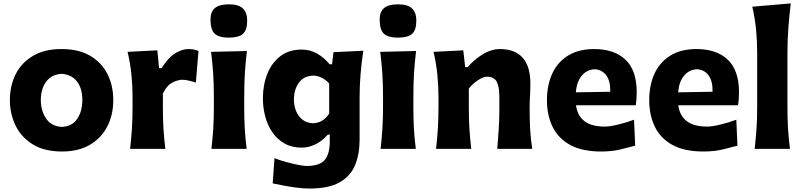

<svg xmlns="http://www.w3.org/2000/svg" viewBox="-20 -860 4638 1109"><path d="M338.4 15.1Q235.4 15.1 168.5 -26.6Q101.6 -68.4 69.3 -136Q37.1 -203.6 37.1 -281.7Q37.1 -365.7 71 -432.4Q105 -499 171.4 -537.8Q237.8 -576.7 335 -576.7Q435.1 -576.7 501.5 -537.4Q567.9 -498 601.1 -431.4Q634.3 -364.7 634.3 -281.7Q634.3 -197.3 599.9 -129.9Q565.4 -62.5 499.3 -23.7Q433.1 15.1 338.4 15.1ZM337.4 -127Q397 -129.9 426.3 -174.1Q455.6 -218.3 455.6 -281.7Q455.6 -348.6 425.3 -388.7Q395 -428.7 337.4 -433.6Q277.8 -430.2 246.8 -388.2Q215.8 -346.2 215.8 -281.7Q215.8 -220.2 246.6 -175Q277.3 -129.9 337.4 -127Z M731.4 0Q738.3 -59.6 741.9 -116.2Q745.6 -172.9 745.6 -242.2V-298.3Q745.6 -362.3 739.3 -427.7Q732.9 -493.2 716.8 -560.5L888.7 -569.3L898.9 -466.3H913.6Q951.2 -527.3 991.7 -552Q1032.2 -576.7 1067.9 -576.7Q1080.6 -576.7 1096.4 -574.5Q1112.3 -572.3 1126.5 -565.9L1111.3 -382.8Q1091.8 -389.6 1070.1 -394.5Q1048.3 -399.4 1033.7 -399.4Q1008.3 -399.4 976.3 -383.5Q944.3 -367.7 920.9 -319.8V-232.9Q920.9 -170.4 924.3 -115Q927.7 -59.6 935.1 0Z M1201.2 0Q1208 -59.6 1211.7 -116.2Q1215.3 -172.9 1215.3 -242.2V-298.3Q1215.3 -382.3 1210.9 -441.4Q1206.5 -500.5 1199.2 -560.5L1406.2 -565.4Q1398.9 -504.9 1394.8 -444.6Q1390.6 -384.3 1390.6 -298.3V-242.2Q1390.6 -172.9 1393.8 -116.2Q1397 -59.6 1404.8 0ZM1301.3 -642.6Q1245.6 -642.6 1220.7 -665Q1195.8 -687.5 1195.8 -748Q1195.8 -791 1220.9 -813Q1246.1 -835 1302.7 -835Q1358.4 -835 1383.1 -811Q1407.7 -787.1 1407.7 -741.7Q1407.7 -685.5 1382.8 -664.1Q1357.9 -642.6 1301.3 -642.6Z M1767.1 229Q1731.9 229 1691.7 223.6Q1651.4 218.3 1615.2 211.2Q1579.1 204.1 1555.2 199.2L1565.4 53.7Q1599.6 66.9 1637.2 76.9Q1674.8 86.9 1705.8 92.8Q1736.8 98.6 1750 98.6Q1826.2 98.6 1855.5 64Q1884.8 29.3 1884.8 -43V-82.5H1873.5Q1839.4 -43.9 1800.5 -25.6Q1761.7 -7.3 1723.1 -7.3Q1666 -7.3 1623.8 -31Q1581.5 -54.7 1553.7 -95.2Q1525.9 -135.7 1512.2 -186.8Q1498.5 -237.8 1498.5 -292Q1498.5 -369.1 1523.9 -433.1Q1549.3 -497.1 1599.1 -535.4Q1648.9 -573.7 1722.7 -573.7Q1770.5 -573.7 1811.5 -550.5Q1852.5 -527.3 1883.8 -488.8H1897.9L1906.2 -558.6L2078.6 -566.9Q2057.1 -427.7 2057.1 -297.4V-53.2Q2057.1 30.3 2030.8 94Q2004.4 157.7 1941.2 193.4Q1877.9 229 1767.1 229ZM1789.1 -147.9Q1847.2 -150.9 1881.3 -204.1V-377.4Q1862.8 -398.9 1838.4 -410.9Q1814 -422.9 1789.6 -423.3Q1733.4 -421.4 1705.6 -381.3Q1677.7 -341.3 1677.7 -285.6Q1677.7 -250.5 1689.9 -219.5Q1702.1 -188.5 1726.8 -168.9Q1751.5 -149.4 1789.1 -147.9Z M2178.2 0Q2185.1 -59.6 2188.7 -116.2Q2192.4 -172.9 2192.4 -242.2V-298.3Q2192.4 -382.3 2188 -441.4Q2183.6 -500.5 2176.3 -560.5L2383.3 -565.4Q2376 -504.9 2371.8 -444.6Q2367.7 -384.3 2367.7 -298.3V-242.2Q2367.7 -172.9 2370.8 -116.2Q2374 -59.6 2381.8 0ZM2278.3 -642.6Q2222.7 -642.6 2197.8 -665Q2172.9 -687.5 2172.9 -748Q2172.9 -791 2198 -813Q2223.1 -835 2279.8 -835Q2335.4 -835 2360.1 -811Q2384.8 -787.1 2384.8 -741.7Q2384.8 -685.5 2359.9 -664.1Q2335 -642.6 2278.3 -642.6Z M2498.5 0Q2505.4 -59.6 2509 -116.2Q2512.7 -172.9 2512.7 -242.2V-298.3Q2512.7 -362.3 2506.3 -427.7Q2500 -493.2 2483.9 -560.5L2655.8 -569.3L2667 -472.2H2681.6Q2716.3 -514.2 2766.8 -545.4Q2817.4 -576.7 2868.7 -576.7Q2954.1 -576.7 2998.8 -526.6Q3043.5 -476.6 3043.5 -377.4Q3043.5 -340.8 3041.3 -306.2Q3039.1 -271.5 3039.1 -242.2Q3039.1 -172.9 3042 -116.2Q3044.9 -59.6 3054.2 0H2852.1Q2857.4 -59.6 2860.8 -115Q2864.3 -170.4 2864.3 -232.9V-301.3Q2864.3 -359.4 2848.9 -388.2Q2833.5 -417 2793 -417Q2771.5 -417 2740 -396.2Q2708.5 -375.5 2688 -348.1V-232.9Q2688 -170.4 2691.4 -115Q2694.8 -59.6 2702.1 0Z M3451.7 15.1Q3342.3 15.1 3273.2 -22.9Q3204.1 -61 3171.6 -127.9Q3139.2 -194.8 3139.2 -281.7Q3139.2 -368.2 3169.7 -434.6Q3200.2 -501 3261 -538.8Q3321.8 -576.7 3412.1 -576.7Q3528.3 -576.7 3593 -515.1Q3657.7 -453.6 3657.7 -327.1Q3657.7 -304.7 3656.2 -286.9Q3654.8 -269 3652.3 -252H3307.1Q3314.5 -193.4 3354.7 -161.1Q3395 -128.9 3473.6 -128.9Q3503.4 -128.9 3551.8 -140.9Q3600.1 -152.8 3642.1 -168.5L3648.9 -18.6Q3613.8 -9.3 3564.7 2.9Q3515.6 15.1 3451.7 15.1ZM3504.9 -330.1Q3506.3 -391.1 3481.9 -424.6Q3457.5 -458 3414.1 -460Q3369.1 -457.5 3340.1 -422.6Q3311 -387.7 3306.2 -326.7Z M4042.5 15.1Q3933.1 15.1 3864 -22.9Q3794.9 -61 3762.5 -127.9Q3730 -194.8 3730 -281.7Q3730 -368.2 3760.5 -434.6Q3791 -501 3851.8 -538.8Q3912.6 -576.7 4002.9 -576.7Q4119.1 -576.7 4183.8 -515.1Q4248.5 -453.6 4248.5 -327.1Q4248.5 -304.7 4247.1 -286.9Q4245.6 -269 4243.2 -252H3897.9Q3905.3 -193.4 3945.6 -161.1Q3985.8 -128.9 4064.5 -128.9Q4094.2 -128.9 4142.6 -140.9Q4190.9 -152.8 4232.9 -168.5L4239.7 -18.6Q4204.6 -9.3 4155.5 2.9Q4106.4 15.1 4042.5 15.1ZM4095.7 -330.1Q4097.2 -391.1 4072.8 -424.6Q4048.3 -458 4004.9 -460Q3960 -457.5 3930.9 -422.6Q3901.9 -387.7 3897 -326.7Z M4338.9 0Q4345.7 -59.6 4349.6 -116.2Q4353.5 -172.9 4353.5 -242.2V-554.2Q4353.5 -622.6 4347.2 -688.5Q4340.8 -754.4 4325.2 -821.3L4547.4 -840.3Q4539.6 -773.9 4533.9 -702.9Q4528.3 -631.8 4528.3 -554.2V-242.2Q4528.3 -172.9 4531.7 -116.2Q4535.2 -59.6 4543 0Z"/></svg>

Font: Pinar-DS1-FD Bold
Style: Regular
Weight: 700
Designer: Amin Abedi
Version: Version 2.000